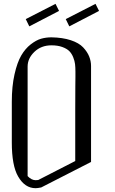

<svg xmlns="http://www.w3.org/2000/svg" viewBox="-20 -988 602 1008"><path d="M481.4 -967.8 500 -930.7 343.8 -849.6 325.2 -887.7ZM271.5 -967.8 290 -930.7 133.8 -849.6 115.2 -887.7ZM250 -792Q308.6 -791 351.6 -776.9Q394.5 -762.7 416.5 -739.3Q438.5 -715.8 448.2 -691.4Q458 -667 458 -641.6V-137.7L196.3 -3.9Q176.8 0 167 0Q110.4 0 75.2 -61.5Q42 -118.2 42 -240.2V-453.1Q42 -535.2 56.2 -597.7Q70.3 -660.2 91.3 -696.3Q112.3 -732.4 141.1 -754.9Q169.9 -777.3 195.8 -784.7Q221.7 -792 250 -792ZM250 -750Q196.3 -750 160.6 -715.8Q125 -681.6 125 -638.7V-63.5Q145.5 -42 167 -42Q176.8 -42 180.7 -43L375 -142.6Q375 -303.7 375 -406.2Q375 -508.8 375.5 -537.6Q376 -566.4 376 -584Q376 -601.6 376 -612.3Q376 -634.8 374 -651.4Q372.1 -668 364.3 -687.5Q356.4 -707 343.8 -719.7Q331.1 -732.4 307.1 -741.2Q283.2 -750 250 -750Z"/></svg>

Font: wanta
Style: Medium
Weight: 500
Version: Version 0.91